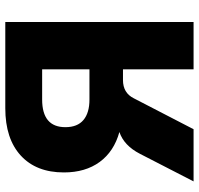

<svg xmlns="http://www.w3.org/2000/svg" viewBox="-33 -726 759 733"><g transform="rotate(-90 346.5 -359.5)"><path d="M209 -283.2Q134.8 -303.7 94.7 -358.4Q54.7 -413.1 54.7 -495.1Q54.7 -600.6 119.1 -659.7Q183.6 -718.8 299.8 -718.8H628.9V0H448.2V-269.5H407.2Q358.4 -269.5 337.9 -228.5L219.7 0H20.5L126 -205.1Q157.2 -265.6 209 -283.2ZM333 -397.5H448.2V-578.1H333Q227.5 -578.1 227.5 -489.3Q227.5 -443.4 254.9 -420.4Q282.2 -397.5 333 -397.5Z"/></g></svg>

Font: Min Sans Black
Style: Regular
Weight: 900
Designer: Jinseong-Kim, NotoSansCJK, Nunito
Foundry: Jinseong-Kim
Version: Version 1.000